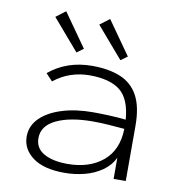

<svg xmlns="http://www.w3.org/2000/svg" viewBox="-78 -745 756 826"><g transform="rotate(10 300.0 -332.0)"><path d="M257 11Q167 11 119 -24.5Q71 -60 71 -115Q71 -162 105.5 -196Q140 -230 199.5 -248.5Q259 -267 334 -267Q364 -267 402.5 -265.5Q441 -264 478 -260Q471 -350 426 -385.5Q381 -421 293 -421Q251 -421 211.5 -408Q172 -395 137 -367L108 -398Q186 -463 297 -463Q369 -463 420 -442Q471 -421 497.5 -372.5Q524 -324 524 -241V0H471V-93Q455 -58 421.5 -34.5Q388 -11 345.5 0Q303 11 257 11ZM122 -117Q122 -73 160.5 -51Q199 -29 264 -29Q359 -29 418 -78Q477 -127 479 -220Q447 -223 408.5 -225.5Q370 -228 342 -228Q242 -228 182 -199.5Q122 -171 122 -117ZM219 -508 103 -643 145 -675 248 -529ZM411 -508 295 -643 337 -675 440 -529Z"/></g></svg>

Font: Inconsolata Expanded Light
Style: Regular
Weight: 300
Width: 7
Monospace: yes
Designer: Raph Levien, Cyreal, Brenton Simpson
Foundry: Raph Levien, Cyreal, Google
Version: Version 3.001; ttfautohint (v1.8.2.53-6de2)